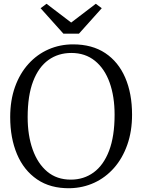

<svg xmlns="http://www.w3.org/2000/svg" viewBox="-20 -986 754 1017"><path d="M350 11Q247 12.5 176.5 -35.8Q106 -84 70 -169.5Q34 -255 34 -365.5Q34 -454.5 59.5 -525.8Q85 -597 130.8 -647.5Q176.5 -698 237 -724.5Q297.5 -751 367 -751Q468 -751 537.5 -704.8Q607 -658.5 643.2 -574.8Q679.5 -491 679.5 -378.5Q679.5 -290.5 654.2 -219Q629 -147.5 584 -96.5Q539 -45.5 479.2 -18Q419.5 9.5 350 11ZM355 -34.5Q424 -34.5 476.2 -72.8Q528.5 -111 557.8 -187.5Q587 -264 587 -378.5Q587 -474.5 560.8 -548.2Q534.5 -622 483 -663.8Q431.5 -705.5 358 -705.5Q288.5 -705.5 236.5 -668.2Q184.5 -631 155.5 -555.5Q126.5 -480 126.5 -365.5Q126.5 -269 153 -194.2Q179.5 -119.5 230.2 -77Q281 -34.5 355 -34.5ZM316 -807.5 195 -942.5 226.5 -966 357 -866.5 487.5 -966 519 -942.5 398 -807.5Z"/></svg>

Font: Merriweather 28pt Light
Style: Regular
Weight: 300
Version: Version 2.100